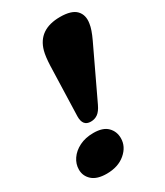

<svg xmlns="http://www.w3.org/2000/svg" viewBox="-189 -819 779 908"><g transform="rotate(-30 201.0 -365.5)"><path d="M295.5 -742Q358 -742 383 -715.5Q408 -689 400.5 -645Q396.5 -615.5 374 -568L243 -292Q229.5 -263.5 213.2 -251.8Q197 -240 175 -240Q131 -240 132 -294L140.5 -565Q142.5 -614 150 -642Q177 -742 295.5 -742ZM117 11Q64.5 11 38.2 -12.8Q12 -36.5 12 -71.5Q12 -102 30 -128.5Q48 -155 80.8 -171.5Q113.5 -188 157.5 -188Q209.5 -188 234 -163.2Q258.5 -138.5 258.5 -102Q258.5 -56 219.2 -22.5Q180 11 117 11Z"/></g></svg>

Font: Fraunces 72pt SuperSoft Black
Style: Italic
Weight: 900
Italic angle: -16°
Version: Version 1.000;[b76b70a41]